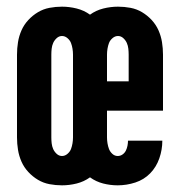

<svg xmlns="http://www.w3.org/2000/svg" viewBox="-20 -548 540 576"><path d="M166 8Q147 8 128.5 4.5Q110 1 94 -8.5Q78 -18 65 -32Q52 -46 44.5 -63Q37 -80 34 -98.5Q31 -117 31 -136V-384Q31 -403 34 -421.5Q37 -440 44.5 -457Q52 -474 65 -488Q78 -502 94 -511.5Q110 -521 128.5 -524.5Q147 -528 166 -528Q188 -528 210 -522.5Q232 -517 250 -504Q268 -517 290 -522.5Q312 -528 334 -528Q353 -528 371.5 -524.5Q390 -521 406 -511.5Q422 -502 435 -488Q448 -474 455.5 -457Q463 -440 466 -421.5Q469 -403 469 -384V-216H301V-136Q301 -127 302.5 -118Q304 -109 307 -101Q310 -93 317 -86.5Q324 -80 333 -80Q341 -80 347.5 -84.5Q354 -89 357.5 -96Q361 -103 362.5 -111Q364 -119 364 -126H467Q467 -99 458 -73Q449 -47 430.5 -28Q412 -9 386 -0.5Q360 8 333 8Q311 8 289.5 2.5Q268 -3 250 -16Q232 -3 210 2.5Q188 8 166 8ZM301 -304H366V-384Q366 -393 365 -402Q364 -411 360.5 -419Q357 -427 350 -433.5Q343 -440 334 -440Q325 -440 317.5 -433.5Q310 -427 307 -419Q304 -411 302.5 -402Q301 -393 301 -384ZM166 -80Q175 -80 182.5 -86.5Q190 -93 193 -101Q196 -109 197.5 -118Q199 -127 199 -136V-384Q199 -393 197.5 -402Q196 -411 193 -419Q190 -427 182.5 -433.5Q175 -440 166 -440Q157 -440 150 -433.5Q143 -427 139.5 -419Q136 -411 135 -402Q134 -393 134 -384V-136Q134 -127 135 -118Q136 -109 139.5 -101Q143 -93 150 -86.5Q157 -80 166 -80Z"/></svg>

Font: Iosevka Algr
Style: Bold
Weight: 700
Monospace: yes
Designer: Belleve Invis
Foundry: Belleve Invis
Version: Version 26.0.2; ttfautohint (v1.8.3)